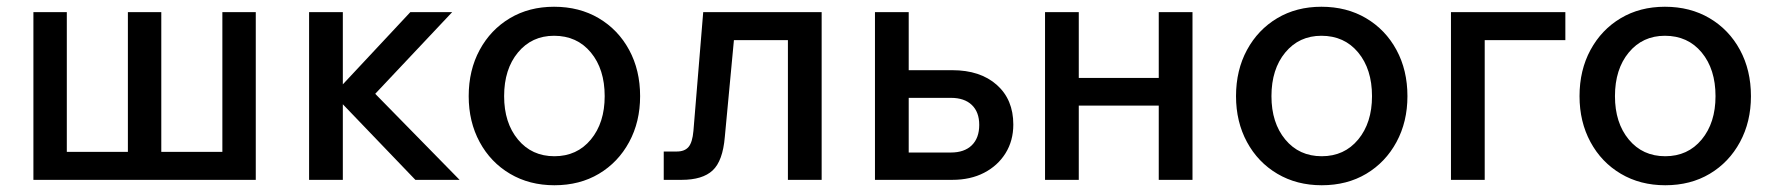

<svg xmlns="http://www.w3.org/2000/svg" viewBox="-20 -533 5259 569"><path d="M79 0V-497H178V-83H359V-497H458V-83H639V-497H738V0Z M896 0V-497H996V-283L1196 -497H1320L1092 -255L1342 0H1211L996 -224V0Z M1623 16Q1549 16 1491.5 -18Q1434 -52 1401.5 -112Q1369 -172 1369 -248Q1369 -325 1401.5 -385Q1434 -445 1491 -479Q1548 -513 1622 -513Q1697 -513 1754.5 -479Q1812 -445 1844.5 -385Q1877 -325 1877 -248Q1877 -172 1844.5 -112Q1812 -52 1755 -18Q1698 16 1623 16ZM1623 -70Q1690 -70 1731 -119.5Q1772 -169 1772 -248Q1772 -328 1731 -377.5Q1690 -427 1622 -427Q1556 -427 1515 -377.5Q1474 -328 1474 -248Q1474 -169 1515 -119.5Q1556 -70 1623 -70Z M1947 0V-84H1986Q2009 -84 2020.5 -97.5Q2032 -111 2035 -145L2064 -497H2415V0H2315V-414H2155L2128 -127Q2122 -56 2092 -28Q2062 0 2000 0Z M2573 0V-497H2673V-325H2802Q2885 -325 2934 -281.5Q2983 -238 2983 -164Q2983 -116 2960 -79Q2937 -42 2896.5 -21Q2856 0 2802 0ZM2798 -243H2673V-81H2798Q2838 -81 2860 -102.5Q2882 -124 2882 -163Q2882 -201 2860 -222Q2838 -243 2798 -243Z M3077 0V-497H3177V-302H3414V-497H3514V0H3414V-220H3177V0Z M3897 16Q3823 16 3765.5 -18Q3708 -52 3675.5 -112Q3643 -172 3643 -248Q3643 -325 3675.5 -385Q3708 -445 3765 -479Q3822 -513 3896 -513Q3971 -513 4028.5 -479Q4086 -445 4118.5 -385Q4151 -325 4151 -248Q4151 -172 4118.5 -112Q4086 -52 4029 -18Q3972 16 3897 16ZM3897 -70Q3964 -70 4005 -119.5Q4046 -169 4046 -248Q4046 -328 4005 -377.5Q3964 -427 3896 -427Q3830 -427 3789 -377.5Q3748 -328 3748 -248Q3748 -169 3789 -119.5Q3830 -70 3897 -70Z M4280 0V-497H4619V-414H4380V0Z M4915 16Q4841 16 4783.5 -18Q4726 -52 4693.5 -112Q4661 -172 4661 -248Q4661 -325 4693.5 -385Q4726 -445 4783 -479Q4840 -513 4914 -513Q4989 -513 5046.5 -479Q5104 -445 5136.5 -385Q5169 -325 5169 -248Q5169 -172 5136.5 -112Q5104 -52 5047 -18Q4990 16 4915 16ZM4915 -70Q4982 -70 5023 -119.5Q5064 -169 5064 -248Q5064 -328 5023 -377.5Q4982 -427 4914 -427Q4848 -427 4807 -377.5Q4766 -328 4766 -248Q4766 -169 4807 -119.5Q4848 -70 4915 -70Z"/></svg>

Font: Wix Madefor Text Medium
Style: Regular
Weight: 500
Designer: Dalton Maag Ltd
Foundry: Dalton Maag Ltd
Version: Version 3.100